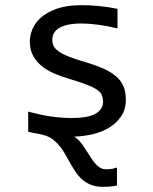

<svg xmlns="http://www.w3.org/2000/svg" viewBox="-20 -519 590 742"><path d="M388.7 135.3Q405.8 135.3 415.3 133.1Q424.8 130.9 432.1 128.4V197.8Q421.9 200.2 407.7 201.7Q393.6 203.1 377.9 203.1Q352.1 203.1 333 195.8Q314 188.5 299.6 176.3Q285.2 164.1 274.2 148.2Q263.2 132.3 253.4 115.2Q243.7 98.1 234.1 80.8Q224.6 63.5 212.9 48.3Q201.2 33.2 186.5 21.5Q171.9 9.8 152.3 3.9Q136.2 -1 120.4 -3.4Q104.5 -5.9 88.9 -9.8V-87.9Q131.8 -75.7 174.1 -69.3Q216.3 -63 258.8 -63Q320.3 -63 349.4 -79.6Q378.4 -96.2 378.4 -127Q377.4 -140.1 373.8 -150.6Q370.1 -161.1 357.2 -170.7Q344.2 -180.2 318.8 -190.4Q293.5 -200.7 249 -213.9Q215.8 -223.6 187.7 -235.8Q159.7 -248 139.2 -265.4Q118.7 -282.7 106.9 -305.7Q95.2 -328.6 95.2 -359.9Q95.2 -380.4 104.7 -404.8Q114.3 -429.2 137.2 -450.2Q160.2 -471.2 199.2 -485.1Q238.3 -499 296.9 -499Q326.2 -499 361.1 -495.8Q396 -492.7 434.1 -484.9V-409.2Q394 -418.9 358.2 -423.6Q322.3 -428.2 295.9 -428.2Q264.2 -428.2 242.4 -423.3Q220.7 -418.5 207.3 -409.9Q193.8 -401.4 188 -389.9Q182.1 -378.4 182.1 -365.2Q182.1 -352.1 187.3 -341.3Q192.4 -330.6 206.3 -320.6Q220.2 -310.5 245.1 -300.5Q270 -290.5 310.1 -278.8Q353.5 -266.1 383.3 -252.2Q413.1 -238.3 431.6 -221.2Q450.2 -204.1 458.3 -182.6Q466.3 -161.1 466.3 -133.8Q466.3 -95.7 447.8 -68.8Q429.2 -42 400.4 -24.9Q371.6 -7.8 335.9 0.2Q300.3 8.3 266.6 8.8Q275.4 14.2 283.4 22.2Q291.5 30.3 298.6 40.3Q305.7 50.3 312.5 61Q319.3 71.8 326.2 82.5Q333 93.3 339.8 102.8Q346.7 112.3 354.5 119.6Q362.3 127 370.6 131.1Q378.9 135.3 388.7 135.3Z"/></svg>

Font: Code New Roman
Style: Regular
Weight: 400
Monospace: yes
Designer: Sam Radian
Foundry: Code New Roman
Version: Version 2.00 November 29, 2014